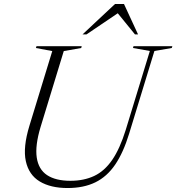

<svg xmlns="http://www.w3.org/2000/svg" viewBox="-20 -938 889 968"><path d="M184.5 -297.5Q156.5 -204.5 165.2 -144.2Q174 -84 217.2 -55.2Q260.5 -26.5 335 -26.5Q403 -26.5 455 -51Q507 -75.5 545.8 -132Q584.5 -188.5 614 -283.5L735.5 -681L650.5 -696L653 -705H849L846 -696L758.5 -681L631 -264Q602 -169 560.8 -108.2Q519.5 -47.5 460.8 -18.8Q402 10 320.5 10Q235.5 10 180.5 -23Q125.5 -56 110.2 -125.5Q95 -195 128.5 -304.5L243.5 -680.5L161 -696L164 -705H392L389.5 -696L301.5 -680.5ZM396 -764.5 560 -918H605L676 -764.5H660.5L564.5 -882.5H590.5L416 -764.5Z"/></svg>

Font: Newsreader 60pt Light
Style: Italic
Weight: 300
Italic angle: -17°
Designer: Hugues Gentile
Foundry: Production Type
Version: Version 1.003